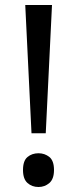

<svg xmlns="http://www.w3.org/2000/svg" viewBox="-20 -734 309 768"><path d="M163 -201H106L81 -714H188ZM72 -54Q72 -91 90 -106Q108 -121 134 -121Q159 -121 177.5 -106Q196 -91 196 -54Q196 -18 177.5 -2Q159 14 134 14Q108 14 90 -2Q72 -18 72 -54Z"/></svg>

Font: Noto Sans Tagalog
Style: Regular
Weight: 400
Designer: Monotype Design Team
Foundry: Monotype Imaging Inc.
Version: Version 2.001; ttfautohint (v1.8.4.7-5d5b)